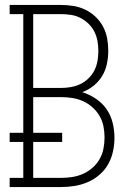

<svg xmlns="http://www.w3.org/2000/svg" viewBox="-20 -755 540 775"><path d="M19 0V-37H74V-182H19V-219H74V-698H19V-735H226Q251 -735 276 -731Q301 -727 324 -716Q347 -705 365.5 -687.5Q384 -670 396 -647.5Q408 -625 412.5 -600Q417 -575 417 -550Q417 -523 411.5 -497Q406 -471 392.5 -448.5Q379 -426 358 -409Q337 -392 312 -383Q341 -374 367 -356.5Q393 -339 410 -314.5Q427 -290 434.5 -260Q442 -230 442 -199Q442 -171 436 -143.5Q430 -116 416.5 -92Q403 -68 381.5 -49.5Q360 -31 334.5 -20Q309 -9 281.5 -4.5Q254 0 226 0ZM114 -400H226Q246 -400 266 -403.5Q286 -407 304 -415.5Q322 -424 337 -438.5Q352 -453 361 -471Q370 -489 373.5 -509Q377 -529 377 -549Q377 -569 373.5 -589Q370 -609 361 -627Q352 -645 337 -659.5Q322 -674 304 -683Q286 -692 266 -695Q246 -698 226 -698H114ZM114 -37H226Q249 -37 271.5 -40.5Q294 -44 314.5 -53Q335 -62 352.5 -77Q370 -92 381.5 -112Q393 -132 397.5 -154.5Q402 -177 402 -200Q402 -223 397.5 -245.5Q393 -268 381.5 -287.5Q370 -307 352.5 -322.5Q335 -338 314.5 -347Q294 -356 271.5 -359.5Q249 -363 226 -363H114V-219H231V-182H114Z"/></svg>

Font: Iosevka Curly Slab Extralight
Style: Regular
Weight: 200
Monospace: yes
Designer: Belleve Invis
Foundry: Belleve Invis
Version: Version 22.1.2; ttfautohint (v1.8.4)